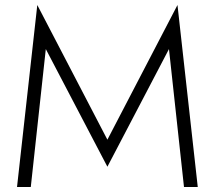

<svg xmlns="http://www.w3.org/2000/svg" viewBox="-20 -747 858 767"><path d="M163 -551 409 -81 655 -551 715 0H770L689 -727L409 -189L129 -727L48 0H103Z"/></svg>

Font: Jost-300-LightPL
Style: Regular
Weight: 300
Version: Version 3.300; ttfautohint (v0.97) -l 8 -r 50 -G 200 -x 14 -